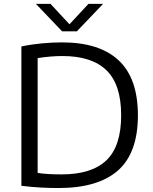

<svg xmlns="http://www.w3.org/2000/svg" viewBox="-20 -966 790 992"><path d="M282.5 5.5Q236 5.5 190.2 3Q144.5 0.5 90.5 -6V-726Q139.5 -736.5 195 -741.8Q250.5 -747 301 -747Q494 -747 593.2 -654Q692.5 -561 692.5 -370Q692.5 -176 589.5 -85.2Q486.5 5.5 282.5 5.5ZM299 -65Q453.5 -65 529.8 -137.8Q606 -210.5 606 -370.5Q606 -529 530.2 -602.8Q454.5 -676.5 302.5 -676.5Q272.5 -676.5 240.2 -673.8Q208 -671 174.5 -666V-72.5Q201.5 -68.5 231.2 -66.8Q261 -65 299 -65ZM301 -804 165.5 -946H241L339 -840.5L437 -946H512.5L377 -804Z"/></svg>

Font: Encode Sans SmExp
Style: Regular
Weight: 400
Width: 6
Designer: Multiple Designers
Foundry: Impallari Type
Version: Version 3.002; ttfautohint (v1.8.3) -l 8 -r 50 -G 200 -x 14 